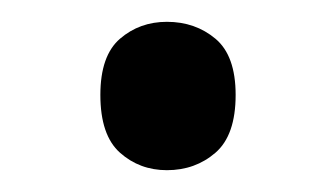

<svg xmlns="http://www.w3.org/2000/svg" viewBox="-20 -144 308 176"><path d="M72 -57Q72 -93 90 -108.5Q108 -124 133 -124Q159 -124 177.5 -108.5Q196 -93 196 -57Q196 -20 177.5 -4Q159 12 133 12Q108 12 90 -4Q72 -20 72 -57Z"/></svg>

Font: kannada115
Style: Book
Weight: 400
Designer: Jelle Bosma - Monotype Design Team
Foundry: Monotype Imaging Inc.
Version: Version 2.003